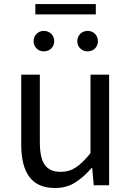

<svg xmlns="http://www.w3.org/2000/svg" viewBox="-20 -910 647 943"><path d="M250.7 13.4Q164.6 13.4 124.5 -40.9Q84.3 -95.1 84.3 -199.3V-543.4H175.7V-210.3Q175.7 -134.6 199.9 -100.3Q224.2 -66 278.3 -66Q319.9 -66 353 -88.1Q386 -110.1 424.5 -157.6V-543.4H515.9V0H440.4L432.9 -85.3H430.1Q392.1 -40.9 349.5 -13.7Q306.9 13.4 250.7 13.4ZM194.9 -657.7Q173.9 -657.7 159.5 -672.1Q145.1 -686.5 145.1 -707.1Q145.1 -729.4 159.5 -743.8Q173.9 -758.2 194.9 -758.2Q217.1 -758.2 231.7 -743.8Q246.3 -729.4 246.3 -707.1Q246.3 -686.5 231.7 -672.1Q217.1 -657.7 194.9 -657.7ZM153.6 -839.2V-890.1H450.6V-839.2ZM410.5 -657.7Q388.8 -657.7 374.2 -672.1Q359.7 -686.5 359.7 -707.1Q359.7 -729.4 374.2 -743.8Q388.8 -758.2 410.5 -758.2Q432.1 -758.2 446.5 -743.8Q460.9 -729.4 460.9 -707.1Q460.9 -686.5 446.5 -672.1Q432.1 -657.7 410.5 -657.7Z"/></svg>

Font: Noto Sans HK Thin
Style: Regular
Weight: 100
Designer: Ryoko NISHIZUKA 西塚涼子 (kana, bopomofo & ideographs); Paul D. Hunt (Latin, Greek & Cyrillic); Sandoll Communications 산돌커뮤니
Foundry: Adobe
Version: Version 2.004-H2;hotconv 1.0.118;makeotfexe 2.5.65603